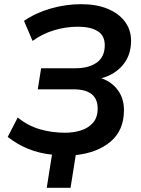

<svg xmlns="http://www.w3.org/2000/svg" viewBox="-20 -735 674 920"><path d="M204 165 229 6Q170 0 117 -21Q64 -42 17 -79L65 -172Q114 -132 171.5 -115.5Q229 -99 292 -99Q332 -99 367.5 -110Q403 -121 425.5 -146.5Q448 -172 448 -215Q448 -307 332 -307H161L177 -408H342Q406 -408 444 -435.5Q482 -463 482 -518Q482 -565 447.5 -586Q413 -607 354 -607Q295 -607 239 -590Q183 -573 136 -539L95 -635Q152 -674 224 -694.5Q296 -715 369 -715Q442 -715 495.5 -693Q549 -671 578.5 -631.5Q608 -592 608 -540Q608 -471 569.5 -424.5Q531 -378 466 -360Q517 -342 545.5 -302Q574 -262 574 -208Q574 -111 510.5 -57Q447 -3 343 8L318 165Z"/></svg>

Font: Nunito Sans
Style: Bold Italic
Weight: 700
Italic angle: -9°
Designer: Vernon Adams
Foundry: Vernon Adams
Version: Version 3.006; ttfautohint (v1.8.3)